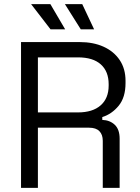

<svg xmlns="http://www.w3.org/2000/svg" viewBox="-20 -902 671 922"><path d="M81 0V-700H362.5Q427.8 -700 477.1 -677.8Q526.5 -655.5 554.6 -613.9Q582.8 -572.2 582.8 -513.8V-503.2Q582.8 -434.2 549.8 -394.1Q516.8 -354 471.2 -339.8V-326.2Q507.5 -325 531 -302.9Q554.5 -280.8 554.5 -235.8V0H473.5V-225.8Q473.5 -255.8 457.2 -272.2Q441 -288.8 407.5 -288.8H162V0ZM162 -362.2H354.5Q424.8 -362.2 463.2 -396Q501.8 -429.8 501.8 -491.2V-497.5Q501.8 -559 464.1 -592.8Q426.5 -626.5 354.5 -626.5H162ZM222.8 -761 129.5 -882H222L293 -761ZM368 -761 291.8 -882H375L432 -761Z"/></svg>

Font: Space 7353
Style: Regular
Weight: 400
Designer: Christine Claussen + Ruben Lyon  (Space 7353)
Version: Version 1.000;FEAKit 1.0